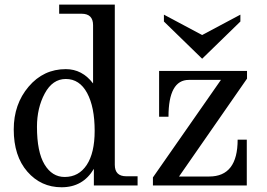

<svg xmlns="http://www.w3.org/2000/svg" viewBox="-20 -791 1137 819"><path d="M242.7 7.8Q154.8 7.8 96.7 -58.8Q38.6 -125.5 38.6 -238.8Q38.6 -346.7 102.1 -421.4Q165.5 -496.1 260.7 -496.1Q330.6 -496.1 377 -435.1V-683.6Q377 -732.4 328.1 -732.4H232.4V-771.5H469.7V-87.9Q469.7 -39.1 518.6 -39.1H566.9V0H380.4V-70.8Q334 7.8 242.7 7.8ZM383.8 -232.9Q383.8 -334.5 351.6 -394.3Q319.3 -454.1 260.7 -454.1Q204.1 -454.1 170.9 -392.3Q137.7 -330.6 137.7 -250Q137.7 -143.1 169.9 -89.6Q202.1 -36.1 255.9 -36.1Q315.9 -36.1 349.9 -87.4Q383.8 -138.7 383.8 -232.9ZM1032.7 0H632.3V-34.2L922.4 -450.2H785.6Q698.7 -450.2 698.7 -293H658.7V-488.3H1033.7V-455.6L743.7 -38.1H872.6Q993.7 -38.1 993.7 -195.3H1032.7ZM842.3 -540.5 679.2 -699.2V-728.5L842.3 -641.6L1005.4 -728.5V-699.2Z"/></svg>

Font: Munson
Style: Regular
Weight: 400
Designer: Paul James MIller
Foundry: High-Logic / Made with FontCreator
Version: Version 2.10;May 5, 2019;FontCreator 11.5.0.2430 64-bit